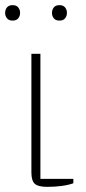

<svg xmlns="http://www.w3.org/2000/svg" viewBox="-31 -717 333 746"><path d="M126 -508V-22H254V-5Q235 2 208.5 5.5Q182 9 153 9Q117 9 104 -3Q91 -15 91 -47V-508ZM18 -637Q3 -637 -4 -646Q-11 -655 -11 -666V-668Q-11 -679 -4 -688Q3 -697 18 -697Q33 -697 40 -688Q47 -679 47 -668V-666Q47 -655 40 -646Q33 -637 18 -637ZM200 -637Q185 -637 178 -646Q171 -655 171 -666V-668Q171 -679 178 -688Q185 -697 200 -697Q215 -697 222 -688Q229 -679 229 -668V-666Q229 -655 222 -646Q215 -637 200 -637Z"/></svg>

Font: IBM Plex Serif ExtLt
Style: Regular
Weight: 200
Designer: Mike Abbink, Paul van der Laan, Pieter van Rosmalen
Foundry: Bold Monday
Version: Version 3.001